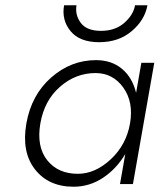

<svg xmlns="http://www.w3.org/2000/svg" viewBox="-20 -698 605 728"><path d="M344 -470Q403 -470 442.5 -437Q482 -404 496 -346L516 -460H565L484 0H435L455 -114Q421 -57 370 -23.5Q319 10 259 10Q164 10 112.5 -56Q61 -122 80 -230Q99 -338 174 -404Q249 -470 344 -470ZM133 -230Q118 -142 159 -90.5Q200 -39 275 -39Q341 -39 400 -94Q459 -149 473 -230Q487 -311 447.5 -366Q408 -421 342 -421Q267 -421 207.5 -369Q148 -317 133 -230ZM223 -678H270Q264 -641 286.5 -611Q309 -581 363 -581Q417 -581 451.5 -611.5Q486 -642 492 -678H539Q529 -622 479.5 -580Q430 -538 356 -538Q282 -538 247.5 -580Q213 -622 223 -678Z"/></svg>

Font: Renner* Light
Style: Light Italic
Weight: 300
Italic angle: -10°
Version: Version 003.000 ; ttfautohint (v0.97) -l 8 -r 50 -G 200 -x 1